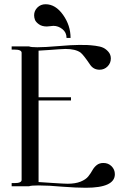

<svg xmlns="http://www.w3.org/2000/svg" viewBox="-20 -879 597 906"><path d="M294 -700Q294 -726 274.5 -741.5Q255 -757 232 -757Q228 -757 217 -755.5Q206 -754 201 -754Q178 -754 163.5 -764.5Q149 -775 145 -785.5Q141 -796 141 -807Q141 -828 156.5 -843.5Q172 -859 195 -859Q242 -859 277.5 -809Q313 -759 313 -700ZM354 -667Q378 -667 392 -666.5Q406 -666 430 -663Q454 -660 467.5 -653.5Q481 -647 492 -634Q503 -621 503 -603Q503 -581 487.5 -565.5Q472 -550 450 -550Q421 -550 405 -574Q374 -620 360 -631Q336 -648 289 -648Q278 -648 258.5 -646.5Q239 -645 210 -643Q181 -641 162 -640V-420H315V-405H162V-20Q176 -19 230 -15.5Q284 -12 299 -12Q336 -12 360.5 -22Q385 -32 396.5 -46.5Q408 -61 416 -75.5Q424 -90 436.5 -100Q449 -110 468 -110Q491 -110 506.5 -94.5Q522 -79 522 -57Q522 7 385 7Q340 7 275 2Q209 -4 162 -4Q126 -4 117 0H35V-15H48Q82 -15 82 -30V-630Q82 -645 48 -645H35V-660H117Q126 -656 156 -656Q191 -656 255.5 -661.5Q320 -667 354 -667Z"/></svg>

Font: kawoszeh
Style: Medium
Weight: 500
Version: Version 000.030